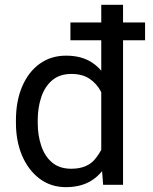

<svg xmlns="http://www.w3.org/2000/svg" viewBox="-20 -770 638 800"><path d="M401.9 -102.5V-750H492.7V0H409.7ZM46.4 -258.3V-268.6Q46.4 -349.1 72.5 -409.9Q98.6 -470.7 145.5 -504.4Q192.4 -538.1 255.4 -538.1Q321.8 -538.1 366.2 -507.6Q410.6 -477.1 435.8 -420.7Q460.9 -364.3 468.3 -286.1V-241.2Q460.9 -164.1 436 -107.7Q411.1 -51.3 366.2 -20.8Q321.3 9.8 254.4 9.8Q192.4 9.8 145.5 -25.1Q98.6 -60.1 72.5 -120.6Q46.4 -181.2 46.4 -258.3ZM137.2 -268.6V-258.3Q137.2 -206.1 151.9 -162.4Q166.5 -118.7 197.3 -92.8Q228 -66.9 276.9 -66.9Q343.8 -66.9 377 -108.2Q410.2 -149.4 424.8 -204.1V-321.8Q417 -357.4 399.9 -389.6Q382.8 -421.9 353 -441.9Q323.2 -461.9 277.8 -461.9Q228.5 -461.9 197.5 -435.5Q166.5 -409.2 151.9 -365.2Q137.2 -321.3 137.2 -268.6ZM584.5 -676.3V-602.1H273.4V-676.3Z"/></svg>

Font: RobotoDEMO
Style: Regular
Weight: 400
Designer: Christian Robertson
Foundry: Google
Version: Version 2.136